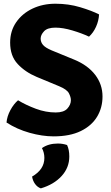

<svg xmlns="http://www.w3.org/2000/svg" viewBox="-20 -718 597 1032"><path d="M15 -59.5Q18 -93 35.8 -126Q53.5 -159 77 -179Q119 -153.5 172.5 -133.5Q226 -113.5 279.5 -113.5Q323 -113.5 342 -134.5Q361 -155.5 361 -179.5Q361 -196 350.5 -216.5Q340 -237 298 -254.5L177.5 -304.5Q115.5 -330.5 75 -374Q34.5 -417.5 34.5 -489Q34.5 -551.5 67 -598.5Q99.5 -645.5 154.8 -671.8Q210 -698 278 -698Q348.5 -698 411 -679.2Q473.5 -660.5 512.5 -640.5Q510.5 -606 496.2 -574.2Q482 -542.5 458.5 -521Q420.5 -539 369.5 -554.2Q318.5 -569.5 278 -569.5Q235 -569.5 216.8 -550Q198.5 -530.5 198.5 -510.5Q198.5 -491.5 211.2 -476.5Q224 -461.5 257 -447.5L380 -397Q452.5 -367 491.8 -315.5Q531 -264 531 -199.5Q531 -139 501.8 -90.5Q472.5 -42 414 -13.5Q355.5 15 268 15Q207.5 15 139 -4.2Q70.5 -23.5 15 -59.5ZM340.5 61.5Q352.5 86.5 352.5 123Q352.5 183 311.2 228.2Q270 273.5 199.5 294.5Q181 288 168.5 270.8Q156 253.5 152.5 231Q218.5 193 218.5 131Q218.5 102.5 205.5 78Q240 53.5 291 53.5Q317 53.5 340.5 61.5Z"/></svg>

Font: Signika SC
Style: Bold
Weight: 700
Designer: Anna Giedryś
Foundry: Anna Giedryś
Version: Version 2.000; ttfautohint (v1.8.3) -l 8 -r 50 -G 200 -x 9 -